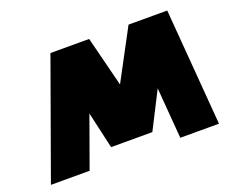

<svg xmlns="http://www.w3.org/2000/svg" viewBox="-89 -637 917 774"><g transform="rotate(-20 369.5 -250.0)"><path d="M289 -60H466L355 -500H189ZM9 0H175L355 -500H189ZM564 0H730L690 -500H524ZM289 -60H466L690 -500H524Z"/></g></svg>

Font: Unageo
Style: Black-Italic
Weight: 900
Designer: Richard Sepsi
Foundry: Richard Sepsi
Version: Version 2.000